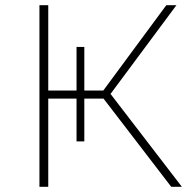

<svg xmlns="http://www.w3.org/2000/svg" viewBox="-20 -720 749 740"><path d="M640 0 379 -340H305V-175H275V-340H166V0H132V-700H166V-371H275V-539H305V-371H378L621 -700H660L406 -358L681 0Z"/></svg>

Font: Montserrat ExtraLight
Style: Regular
Weight: 200
Designer: Julieta Ulanovsky
Foundry: Julieta Ulanovsky
Version: Version 9.000; ttfautohint (v1.8.4.7-5d5b)